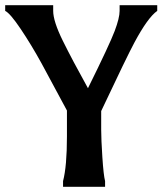

<svg xmlns="http://www.w3.org/2000/svg" viewBox="-35 -720 626 740"><path d="M355 -220Q355 -184 359.5 -114.5Q364 -45 370 -22V0H208V-22Q223 -79 223 -194V-294L125 -476Q86 -547 45 -608Q4 -669 -15 -678V-700H170V-678Q170 -638 207 -563Q244 -488 304 -380Q388 -550 407 -600.5Q426 -651 426 -678V-700H571V-678Q535 -653 483 -556Q454 -502 355 -292Z"/></svg>

Font: Asul
Style: Bold
Weight: 700
Designer: Mariela Monsalve
Foundry: Mariela Monsalve
Version: Version 1.002